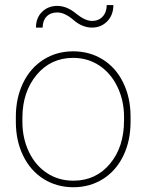

<svg xmlns="http://www.w3.org/2000/svg" viewBox="-20 -745 590 774"><path d="M43.9 -274.4Q43.9 -350.1 73 -410.4Q102.1 -470.7 155 -504.4Q208 -538.1 274.9 -538.1Q341.3 -538.1 394 -505.4Q446.8 -472.7 476.3 -412.6Q505.9 -352.5 506.3 -277.3V-253.9Q506.3 -177.7 477.5 -117.7Q448.7 -57.6 395.8 -23.9Q342.8 9.8 275.9 9.8Q209 9.8 156 -23.4Q103 -56.6 73.7 -116.5Q44.4 -176.3 43.9 -251ZM70.3 -253.9Q70.3 -188 96.4 -133.1Q122.6 -78.1 169.2 -47.4Q215.8 -16.6 275.9 -16.6Q366.2 -16.6 423.1 -84.5Q480 -152.3 480 -259.3V-274.4Q480 -339.4 453.6 -394.5Q427.2 -449.7 380.6 -480.7Q334 -511.7 274.9 -511.7Q184.6 -511.7 127.4 -442.9Q70.3 -374 70.3 -269.5ZM437 -724.6Q437 -684.6 412.4 -659.2Q387.7 -633.8 351.1 -633.8Q311.5 -633.8 276.4 -664.3Q241.2 -694.8 210.9 -694.8Q183.6 -694.8 167.7 -678.2Q151.9 -661.6 151.9 -633.8H125Q125 -672.9 149.4 -697Q173.8 -721.2 210.9 -721.2Q249 -721.2 285.9 -690.9Q322.8 -660.6 351.1 -660.6Q377.4 -660.6 393.8 -678.2Q410.2 -695.8 410.2 -724.6Z"/></svg>

Font: Roboto Thin
Style: Regular
Weight: 250
Designer: Google
Version: Version 2.134; 2016